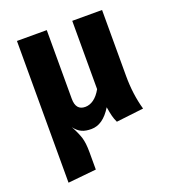

<svg xmlns="http://www.w3.org/2000/svg" viewBox="-137 -634 855 956"><g transform="rotate(-20 291.0 -155.5)"><path d="M537 0C521 -56 513 -117 513 -182V-531H355V-169C331 -126 301 -106 270 -106C237 -106 220 -126 220 -167V-531H62V220L212 205V113C212 81 209 55 203 35C196 14 186 -9 172 -34C196 -2 222 8 261 8C302 8 338 -17 369 -68C376 -27 380 -8 392 17Z"/></g></svg>

Font: Fira Sans
Style: Bold
Weight: 700
Designer: Carrois Corporate & Edenspiekermann AG
Foundry: Carrois Corporate GbR & Edenspiekermann AG
Version: Version 4.203